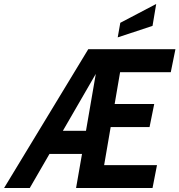

<svg xmlns="http://www.w3.org/2000/svg" viewBox="-76 -948 904 968"><path d="M-55.5 0 369 -700H808.5L785 -584H529.5L502 -423.5H701.5L678 -307.5H482L449 -115.5H715.5L693 0H307.5L337.5 -172H173.5L74 0ZM241 -288.5H357.5L407 -575.5ZM517.5 -759.5 530.5 -833 711.5 -928 693 -817.5Z"/></svg>

Font: Cabin Condensed
Style: Bold Italic
Weight: 700
Width: 3
Italic angle: -10°
Designer: Pablo Impallari
Foundry: Pablo Impallari. http://www.impallari.com Igino Marini. http://www.ikern.com
Version: Version 3.001; ttfautohint (v1.8.3)